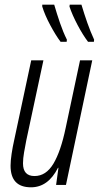

<svg xmlns="http://www.w3.org/2000/svg" viewBox="-20 -788 421 818"><path d="M264 -610 265 -619Q249 -651 235.5 -690.5Q222 -730 211 -768H160V-760Q171 -724 194 -681Q217 -638 238 -610ZM380 -610 381 -619Q365 -654 352 -691Q339 -728 327 -768H277L276 -760Q288 -724 310.5 -681.5Q333 -639 355 -610ZM227 -73H229L219 0H261L373 -531H321L260 -244Q239 -143 207.5 -90.5Q176 -38 127 -38Q78 -38 78 -92Q78 -113 82.5 -138.5Q87 -164 92 -190L165 -531H113L40 -189Q34 -163 29.5 -133Q25 -103 25 -82Q25 10 112 10Q185 10 227 -73Z"/></svg>

Font: Noto Sans Display Condensed Light
Style: Italic
Weight: 300
Width: 3
Designer: Monotype Design team
Foundry: Monotype Imaging Inc.
Version: 1.000